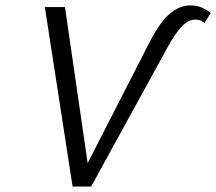

<svg xmlns="http://www.w3.org/2000/svg" viewBox="-20 -684 793 704"><path d="M246.2 0 144.5 -658H218.2L311.3 -18L267.4 -19.4L530.4 -533.1Q567.8 -605 603.5 -634.5Q639.2 -664.1 676.8 -664.1Q701.7 -664.1 719.8 -656.4Q737.9 -648.7 752.8 -636.2L729.5 -599.7Q719.5 -607.9 711.7 -610Q703.8 -612.1 695.4 -612.1Q670.7 -612.1 646.9 -587.3Q623 -562.5 594.5 -510.8L314.2 0Z"/></svg>

Font: Ysabeau
Style: Bold Italic
Weight: 700
Italic angle: -12°
Designer: Christian Thalmann (Catharsis Fonts)
Version: Version 2.002